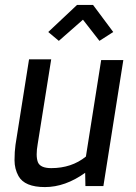

<svg xmlns="http://www.w3.org/2000/svg" viewBox="-20 -747 554 780"><path d="M55 -32Q39 -61 39 -96Q39 -131 43 -159L98 -506H188L133 -161Q129 -139 129 -120Q129 -101 134 -88Q144 -64 188 -64Q271 -64 329 -111L391 -503H481L400 9H327L326 -45Q245 13 162.5 13Q80 13 55 -32ZM317 -667 219 -581 176 -617 293 -727H358L440 -617L384 -581Z"/></svg>

Font: Rambla
Style: Italic
Weight: 400
Italic angle: -12°
Designer: Martin Sommaruga
Foundry: Martin Sommaruga
Version: Version 1.001